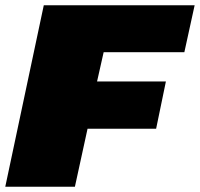

<svg xmlns="http://www.w3.org/2000/svg" viewBox="-21 -708 758 728"><path d="M-1 0 145 -688H717L678 -510H372L347 -399H608L571 -220H311L263 0Z"/></svg>

Font: Saira Expanded Black
Style: Italic
Weight: 900
Width: 7
Italic angle: -12°
Designer: Hector Gatti with collaboration of the Omnibus-Type team
Foundry: Omnibus-Type
Version: Version 1.101